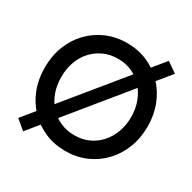

<svg xmlns="http://www.w3.org/2000/svg" viewBox="-169 -909 1108 1110"><g transform="rotate(30 385.0 -354.0)"><path d="M123 33 60 -20 649 -741 717 -694ZM47 -350Q47 -428 72.5 -493.5Q98 -559 144.5 -607.5Q191 -656 253.5 -683Q316 -710 390 -710Q464 -710 526.5 -683Q589 -656 635.5 -607Q682 -558 707.5 -492.5Q733 -427 733 -350Q733 -273 707.5 -207.5Q682 -142 635.5 -93Q589 -44 526.5 -17Q464 10 390 10Q316 10 253.5 -17Q191 -44 144.5 -92.5Q98 -141 72.5 -206.5Q47 -272 47 -350ZM623 -350Q623 -405 605.5 -451.5Q588 -498 557 -532.5Q526 -567 483.5 -586Q441 -605 390 -605Q339 -605 296.5 -586Q254 -567 222.5 -533Q191 -499 174 -452.5Q157 -406 157 -350Q157 -295 174 -248Q191 -201 222.5 -167Q254 -133 296.5 -114Q339 -95 390 -95Q441 -95 483.5 -114Q526 -133 557 -167.5Q588 -202 605.5 -248.5Q623 -295 623 -350Z"/></g></svg>

Font: Our Lexend
Style: Regular
Weight: 400
Designer: Bonnie Shaver-Troup, Thomas Jockin
Foundry: Lexend
Version: Version 1.007